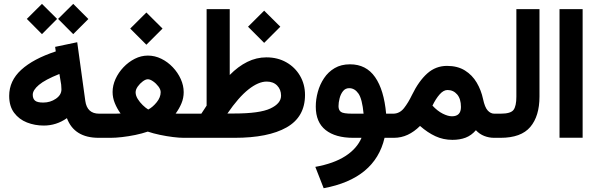

<svg xmlns="http://www.w3.org/2000/svg" viewBox="-20 -725 3138 1010"><path d="M285.6 -625.5 365.2 -704.6 444.8 -625 365.2 -545.4ZM121.1 -625.5 200.7 -704.6 280.3 -625.5 200.7 -545.4ZM28.3 -220.7Q28.3 -299.8 91.6 -357.7Q154.8 -415.5 273.4 -454.6L270 -478.5L386.2 -502.9L428.7 -194.3Q438 -127 501.5 -127H516.6V0H499.5Q370.6 0 332 -103.5Q276.4 -64.5 210.4 -64.5Q163.1 -64.5 121.6 -80.8Q80.1 -97.2 54.2 -131.8Q28.3 -166.5 28.3 -220.7ZM292.5 -335.9Q216.8 -305.7 184.6 -278.3Q152.3 -251 152.3 -226.6Q152.3 -206.1 164.1 -195.8Q175.8 -185.5 207.5 -185.5Q244.6 -185.5 273.9 -205.6Q303.2 -225.6 303.2 -254.9Q303.2 -267.6 301.8 -279.8Z M665 -574.7 750 -659.2 835 -574.7 750 -489.7ZM903.8 -127.4Q916.5 -127 926.5 -127Q936.5 -127 944.8 -127H991.2V0H946.3Q922.4 0 889.2 -4.2Q856 -8.3 821.3 -15.6Q786.6 -22.9 757.3 -32.7Q727.5 -22.5 691.9 -15.1Q656.2 -7.8 622.1 -3.9Q587.9 0 562.5 0H497.1V-127H563Q575.2 -127 586.9 -127Q598.6 -127 614.3 -127.9Q595.7 -153.8 584 -182.4Q572.3 -210.9 572.3 -241.2Q572.3 -275.4 587.6 -309.3Q603 -343.3 629.4 -371.1Q655.8 -398.9 689 -415.8Q722.2 -432.6 757.8 -432.6Q794.4 -432.6 828.4 -416Q862.3 -399.4 888.9 -371.3Q915.5 -343.3 930.9 -309.1Q946.3 -274.9 946.3 -240.2Q946.3 -209.5 934.6 -181.4Q922.9 -153.3 903.8 -127.4ZM757.8 -308.1Q746.1 -308.1 731 -296.9Q715.8 -285.6 704.6 -269.8Q693.4 -253.9 693.4 -239.3Q693.4 -222.7 704.3 -204.8Q715.3 -187 730.7 -172.1Q746.1 -157.2 759.8 -148.9Q783.2 -161.1 804.2 -187Q825.2 -212.9 825.2 -240.2Q825.2 -254.4 813.2 -270.3Q801.3 -286.1 785.4 -297.1Q769.5 -308.1 757.8 -308.1Z M1284.7 -584.5 1369.6 -668.9 1454.6 -584.5 1369.6 -499.5ZM1188.5 -330.6Q1232.4 -375.5 1280.8 -399.4Q1329.1 -423.3 1381.3 -423.3Q1440.4 -423.3 1486.3 -397.2Q1532.2 -371.1 1558.3 -326.2Q1584.5 -281.2 1584.5 -225.6Q1584.5 -109.9 1487.8 -54.9Q1391.1 0 1213.9 0H971.7V-127H1039.1Q1045.9 -137.7 1053.2 -148.4Q1060.5 -159.2 1066.9 -169.4V-676.8H1188.5ZM1211.4 -127.9Q1346.2 -127.9 1402.3 -154.3Q1458.5 -180.7 1458.5 -221.7Q1458.5 -253.9 1438 -274.9Q1417.5 -295.9 1382.8 -295.9Q1339.4 -295.9 1287.1 -254.6Q1234.9 -213.4 1176.3 -127.9Z M1821.3 -386.7Q1906.2 -386.7 1953.1 -319.3Q2000 -252 2011.2 -127H2050.3V0H2002.9Q1953.1 214.8 1682.6 265.1L1638.7 152.8Q1735.8 135.3 1796.6 96.2Q1857.4 57.1 1881.8 0H1838.4Q1744.6 0 1692.9 -41Q1641.1 -82 1641.1 -164.1Q1641.1 -202.6 1651.9 -241.7Q1662.6 -280.8 1684.6 -313.7Q1706.5 -346.7 1740.5 -366.7Q1774.4 -386.7 1821.3 -386.7ZM1892.6 -127Q1885.3 -204.6 1865.5 -232.9Q1845.7 -261.2 1816.9 -261.2Q1796.9 -261.2 1784.4 -245.6Q1772 -230 1766.4 -207.8Q1760.7 -185.5 1760.7 -166.5Q1760.7 -146 1773.2 -136.5Q1785.6 -127 1833.5 -127Z M2189.5 -62.5Q2159.2 -32.2 2125 -16.1Q2090.8 0 2051.8 0H2030.8V-127H2048.8Q2082.5 -127.4 2105.2 -156.2Q2127.9 -185.1 2147 -225.1Q2182.6 -298.3 2227.3 -338.4Q2272 -378.4 2331.5 -378.4Q2387.2 -378.4 2425.8 -354.2Q2464.4 -330.1 2487.8 -290.3Q2511.2 -250.5 2521 -204.1Q2530.3 -160.2 2545.7 -143.6Q2561 -127 2580.1 -127H2593.3V0H2579.6Q2552.2 0 2527.3 -9.8Q2502.4 -19.5 2483.4 -40Q2460 -12.7 2429.7 -1Q2399.4 10.7 2359.9 10.7Q2312 10.7 2270.8 -8.3Q2229.5 -27.3 2189.5 -62.5ZM2254.9 -169.4Q2281.2 -141.1 2308.8 -127.2Q2336.4 -113.3 2357.4 -113.3Q2404.8 -113.3 2404.8 -162.1Q2404.8 -205.1 2384.8 -228.3Q2364.7 -251.5 2334 -251.5Q2313 -251.5 2292.7 -228.5Q2272.5 -205.6 2254.9 -169.4Z M2573.7 0V-127H2613.3Q2667 -127 2681.6 -147.2Q2696.3 -167.5 2696.3 -216.3V-676.8H2817.9V-216.8Q2817.9 -114.3 2769.5 -57.1Q2721.2 0 2612.8 0Z M2923.3 -676.8H3044.9V-0.5H2923.3Z"/></svg>

Font: Vazir WOL-UI
Style: Bold-WOL-UI
Weight: 700
Designer: Saber Rastikerdar
Foundry: Saber Rastikerdar
Version: Version 30.1.0